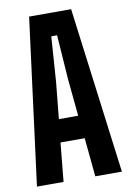

<svg xmlns="http://www.w3.org/2000/svg" viewBox="-89 -855 615 910"><g transform="rotate(-10 218.0 -400.0)"><path d="M13.6 0 116.9 -800H319.1L422.4 0H294.4L276.2 -186.6H159.8L141.6 0ZM171.5 -296.9H264.5L247.2 -473.3L232.1 -689.7H204.1L189 -473.2Z"/></g></svg>

Font: Big Shoulders Thin
Style: Regular
Weight: 100
Designer: Patric King
Foundry: XO Type Co
Version: Version 2.002